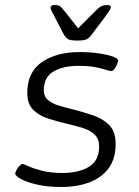

<svg xmlns="http://www.w3.org/2000/svg" viewBox="-20 -738 556 767"><path d="M224 9Q170 9 128.5 -0.5Q87 -10 63.5 -23Q40 -36 41 -45Q41 -50 46 -59Q51 -68 58 -75.5Q65 -83 70 -83Q74 -83 93.5 -74Q113 -65 147.5 -56Q182 -47 230 -47Q294 -47 335 -71.5Q376 -96 376 -153Q376 -183 358.5 -200Q341 -217 311.5 -226.5Q282 -236 246 -244Q208 -253 172 -264.5Q136 -276 112.5 -299.5Q89 -323 89 -367Q89 -450 147.5 -490Q206 -530 298 -530Q338 -530 373.5 -525Q409 -520 431 -512Q453 -504 452 -495Q451 -486 442 -470Q433 -454 425 -454Q419 -454 384 -464.5Q349 -475 293 -475Q233 -475 194 -452.5Q155 -430 155 -378Q155 -353 171 -339Q187 -325 214 -316.5Q241 -308 275 -300Q314 -290 352.5 -277Q391 -264 416.5 -238Q442 -212 442 -163Q442 -104 414 -66Q386 -28 337 -9.5Q288 9 224 9ZM408 -718Q423 -718 423 -709Q423 -703 406 -679L348 -602Q338 -588 328 -582Q318 -576 289 -576Q260 -576 251 -582Q242 -588 234 -602L194 -679Q182 -700 182 -707Q182 -718 199 -718Q212 -718 218.5 -714Q225 -710 235 -697L292 -625L364 -697Q377 -710 386.5 -714Q396 -718 408 -718Z"/></svg>

Font: Asap Expanded Expanded Light
Style: Italic
Weight: 300
Width: 7
Italic angle: -6°
Designer: Pablo Cosgaya
Foundry: Omnibus-Type
Version: Version 3.001; ttfautohint (v1.8.4.7-5d5b)